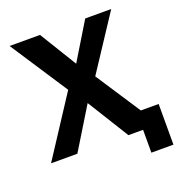

<svg xmlns="http://www.w3.org/2000/svg" viewBox="-154 -871 1070 1145"><g transform="rotate(-20 380.5 -298.5)"><path d="M452 -397 679 -742H514L371 -507L227 -742H34L273 -377L27 0H194L355 -263L518 0H611V145H751V-113H638Z"/></g></svg>

Font: Cheyenne Sans
Style: Bold
Weight: 700
Designer: The Public Sans project authors (U.S. Web Design System), Libre Franklin designed by Pablo Impallari and Rodrigo Fuenzal
Foundry: The Cheyenne Sans Project Authors
Version: Version 2.007